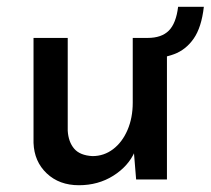

<svg xmlns="http://www.w3.org/2000/svg" viewBox="-20 -530 622 567"><path d="M213 17Q155 17 118 -18Q81 -53 79 -108V-418H180V-144Q182 -111 199 -91Q216 -71 253 -69Q287 -69 314 -89.5Q341 -110 356.5 -146Q372 -182 372 -227V-418H473V0H382L374 -98L378 -82Q359 -39 314.5 -11Q270 17 213 17ZM416 -418Q457 -418 478.5 -439.5Q500 -461 506 -510H582Q575 -449 552 -416Q529 -383 494 -370Q459 -357 416 -357Z"/></svg>

Font: Reem Kufi
Style: Regular
Weight: 400
Designer: Khaled Hosny
Version: Version 1.6